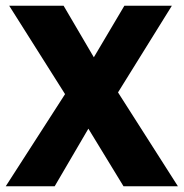

<svg xmlns="http://www.w3.org/2000/svg" viewBox="-30 -647 638 667"><path d="M588 0H399L277 -200L160 0H-10L196 -320L2 -627H191L296 -448L402 -627H567L380 -326Z"/></svg>

Font: Blinker
Style: Regular
Weight: 400
Designer: Juergen Huber
Foundry: supertype
Version: 1.017